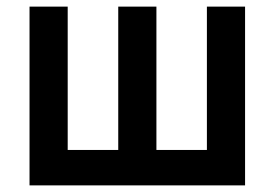

<svg xmlns="http://www.w3.org/2000/svg" viewBox="-20 -560 830 580"><path d="M720.3 0H69.2V-540H184.5V-107H337.2V-540H452.5V-107H605V-540H720.3Z"/></svg>

Font: Manrope Variable Light
Style: Regular
Weight: 200
Designer: Mikhail Sharanda
Foundry: Mikhail Sharanda
Version: Version 4.505